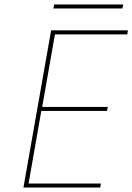

<svg xmlns="http://www.w3.org/2000/svg" viewBox="-20 -840 593 860"><path d="M532 -820 528 -802H219L223 -820ZM226 -686 169 -361H463L459 -343H165L108 -18H432L429 0H85L209 -704H553L550 -686Z"/></svg>

Font: Fz Poppins Thin
Style: Italic
Weight: 100
Italic angle: -10°
Designer: Ninad Kale (Devanagari), Jonny Pinhorn (Latin)
Foundry: Indian Type Foundry
Version: Vit hóa bi Vntype.Com & FontZin.Com